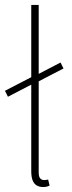

<svg xmlns="http://www.w3.org/2000/svg" viewBox="-20 -742 290 774"><path d="M12 -352 0 -376 116 -436 128 -440 224 -490 236 -466 128 -410 116 -406ZM154 12Q139 12 128 5.5Q117 -1 111.5 -15Q106 -29 106 -52V-722H136V-46Q136 -30 142 -23Q148 -16 158 -16Q161 -16 164.5 -16.5Q168 -17 174 -18L180 6Q174 9 168 10.5Q162 12 154 12Z"/></svg>

Font: Source Sans 3 Variable
Style: Regular
Weight: 200
Designer: Paul D. Hunt
Foundry: Adobe Systems Incorporated
Version: Version 3.026